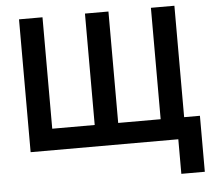

<svg xmlns="http://www.w3.org/2000/svg" viewBox="-59 -771 1121 1018"><g transform="rotate(-5 502.0 -261.5)"><path d="M865 184V0H79V-707H204V-114H430V-707H555V-114H781V-707H906V-114H990V184Z"/></g></svg>

Font: Onest SemiBold
Style: Regular
Weight: 600
Designer: Dmitri Voloshin, Andrey Kudryavtsev
Foundry: Dmitri Voloshin, Andrey Kudryavtsev
Version: Version 1.000;gftools[0.9.33]